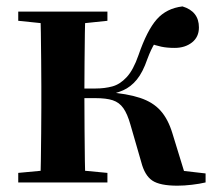

<svg xmlns="http://www.w3.org/2000/svg" viewBox="-20 -572 676 602"><path d="M37.2 0V-29.9L147 -40.2H208.6L316.8 -29.9V0ZM37.2 -506.8V-535.7H316.8V-506.8L208.6 -495.5H147ZM105.9 0Q107.6 -25.5 108.1 -67.4Q108.6 -109.4 109.1 -154.7Q109.6 -200 109.6 -234.8V-301.2Q109.6 -335.7 109.1 -381Q108.6 -426.4 108.1 -468.7Q107.6 -511 105.9 -535.7H247.6Q246.6 -511 246.1 -468.2Q245.6 -425.4 245.1 -377.7Q244.6 -330 244.6 -289.8V-269.3Q244.6 -217.7 245.1 -164.9Q245.6 -112.1 246.1 -68.8Q246.6 -25.5 247.6 0ZM422.8 -64.1 388.9 -181.4Q379.5 -214.7 366.8 -232.8Q354 -250.9 333.6 -257.6Q313.3 -264.3 279.4 -264.3H176.9V-294.5H279.8Q307.9 -294.5 332 -301Q356.1 -307.4 377 -329.9Q398 -352.3 414.3 -399.3Q441 -476.8 471.5 -511.4Q502 -545.9 552.1 -551.9Q603.7 -536.4 603.7 -485.9Q603.7 -456 582 -438.9Q560.2 -421.8 527.7 -421.8Q503.5 -421.8 485.8 -425.6Q468.1 -429.3 448 -436.9L498.8 -479.7Q477.6 -455.6 465.7 -437.1Q453.8 -418.5 442 -386.8Q427.7 -345.1 408.8 -322.2Q389.8 -299.2 365.9 -288.8Q341.9 -278.3 312.2 -273.1L314.4 -283.3Q378.6 -278.6 419.1 -265.1Q459.6 -251.7 483.3 -225.1Q507.1 -198.6 520.6 -153.9L564.3 -11.8L469.7 -46L624.6 -28.2V0Q605.7 4.5 581.6 7.3Q557.5 10.2 536.2 10.2Q481.1 10.2 457.3 -6Q433.5 -22.2 422.8 -64.1Z"/></svg>

Font: Noto Serif KR ExtraLight
Style: Regular
Weight: 200
Designer: Ryoko NISHIZUKA 西塚涼子 (kana & ideographs); Frank Grießhammer (Latin, Greek & Cyrillic); Wenlong ZHANG 张文龙 (bopomofo); San
Foundry: Adobe
Version: Version 2.002-H1;hotconv 1.1.0;makeotfexe 2.6.0